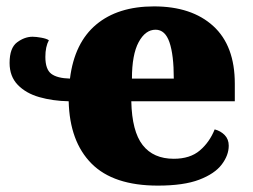

<svg xmlns="http://www.w3.org/2000/svg" viewBox="-20 -571 792 601"><path d="M474 10Q335 10 266.5 -59Q198 -128 195 -254Q145 -255 103 -267Q61 -279 35.5 -305.5Q10 -332 10 -374Q10 -421 33.5 -438.5Q57 -456 82 -456Q93 -456 109.5 -453Q126 -450 133 -445Q122 -425 122 -393Q122 -354 140.5 -340Q159 -326 199 -325Q213 -437 281 -494Q349 -551 462 -551Q580 -551 647.5 -489.5Q715 -428 715 -309V-254H391Q393 -160 426.5 -117Q460 -74 524 -74Q575 -74 605.5 -100Q636 -126 652 -166Q671 -161 683.5 -148Q696 -135 696 -115Q696 -85 674 -56Q652 -27 603.5 -8.5Q555 10 474 10ZM524 -325Q524 -399 510.5 -438.5Q497 -478 467 -478Q435 -478 414 -439Q393 -400 393 -325Z"/></svg>

Font: Noto Serif Black
Style: Regular
Weight: 900
Designer: Monotype Design Team
Foundry: Monotype Imaging Inc.
Version: Version 2.014; ttfautohint (v1.8.4.7-5d5b)